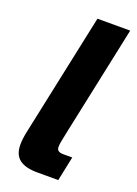

<svg xmlns="http://www.w3.org/2000/svg" viewBox="-138 -768 589 826"><g transform="rotate(20 157.0 -355.0)"><path d="M142.8 0Q88.4 0 61 -20.9Q33.6 -41.8 33.6 -88Q33.6 -113.4 40.5 -146.2Q47.4 -179 54.4 -211.8L160 -710H310L202.4 -201.6Q198.4 -182 194.8 -164Q191.2 -146 191.2 -135.2Q191.2 -123.2 198.3 -117.5Q205.4 -111.8 222 -111.8H262.4L239 0Z"/></g></svg>

Font: Geist
Style: Italic
Weight: 400
Italic angle: -12°
Designer: Basement.studio, Andrés Briganti, Mateo Zaragoza
Foundry: Basement.studio, Vercel, Andrés Briganti, Guido Ferreyra, Mateo Zaragoza
Version: Version 1.500